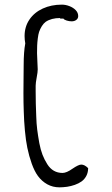

<svg xmlns="http://www.w3.org/2000/svg" viewBox="-20 -784 478 820"><path d="M289.6 -63.5Q264.2 -45.4 247.1 -45.4Q205.6 -45.4 182.1 -82.5Q169.4 -102.5 161.4 -123.5Q153.3 -144.5 147.9 -172.9Q142.1 -205.6 138.9 -230.5Q135.7 -255.4 134.8 -287.1Q132.3 -343.3 132.3 -394V-418Q132.3 -429.7 136.7 -453.1Q141.1 -476.1 141.1 -487.8Q141.1 -499.5 139.6 -522Q138.2 -544.9 138.2 -556.6Q138.2 -580.6 138.7 -588.9Q139.2 -602.5 141.4 -620.1Q143.6 -637.7 147 -647.9Q151.4 -660.6 158.7 -672.4Q166 -684.1 175.3 -690.9Q199.2 -707 236.8 -707V-704.6H250.5V-705.1Q253.4 -699.7 264.6 -696.3Q275.9 -692.9 286.1 -692.9Q297.9 -692.9 305.9 -699Q314 -705.1 314 -715.3Q314 -729.5 303.5 -740.5Q293 -751.5 276.6 -757.8Q260.3 -764.2 244.1 -764.2Q199.2 -764.2 162.8 -747.6Q126.5 -731 105.7 -700.4Q85 -669.9 85 -629.9Q85 -614.7 87.9 -598.6Q81.1 -562 81.1 -506.3Q81.1 -477.1 80.6 -450.2Q80.1 -423.3 80.1 -386.7Q80.1 -342.8 81.5 -307.6Q82.5 -268.1 86.4 -225.8Q90.3 -183.6 96.7 -152.8Q104 -117.2 115.7 -84.7Q127.4 -52.2 142.1 -32.2Q158.7 -9.8 182.1 3.2Q205.6 16.1 233.9 16.1Q248.5 16.1 266.6 13.7Q283.2 11.2 299.8 5.4Q316.4 -0.5 328.6 -9.3Q341.3 -18.6 348.9 -33.2Q356.4 -47.9 356.4 -65.9Q341.3 -81.1 327.1 -81.1Q315.4 -81.1 289.6 -63.5Z"/></svg>

Font: Amatica SC
Style: Bold
Weight: 400
Designer: Vernon Adams, Ben Nathan
Foundry: newtypography
Version: Version 2.000